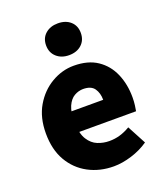

<svg xmlns="http://www.w3.org/2000/svg" viewBox="-136 -821 795 925"><g transform="rotate(-20 261.0 -358.0)"><path d="M289 12Q217 12 159 -19Q101 -50 67.5 -108Q34 -166 34 -249Q34 -330 68 -388Q102 -446 156.5 -478Q211 -510 271 -510Q344 -510 391.5 -478Q439 -446 462.5 -391.5Q486 -337 486 -270Q486 -249 483.5 -230Q481 -211 479 -201H159L157 -307H349Q349 -342 332.5 -365.5Q316 -389 275 -389Q252 -389 230 -376.5Q208 -364 194.5 -333.5Q181 -303 182 -249Q184 -193 203 -163Q222 -133 250.5 -121.5Q279 -110 310 -110Q338 -110 364 -117.5Q390 -125 417 -141L468 -45Q429 -18 380.5 -3Q332 12 289 12ZM269 -565Q230 -565 205 -587.5Q180 -610 180 -647Q180 -684 205 -706Q230 -728 269 -728Q309 -728 333.5 -706Q358 -684 358 -647Q358 -610 333.5 -587.5Q309 -565 269 -565Z"/></g></svg>

Font: Source Sans 3 ExtraBold
Style: Regular
Weight: 800
Designer: Paul D. Hunt
Foundry: Adobe
Version: Version 3.052;hotconv 1.1.0;makeotfexe 2.6.0